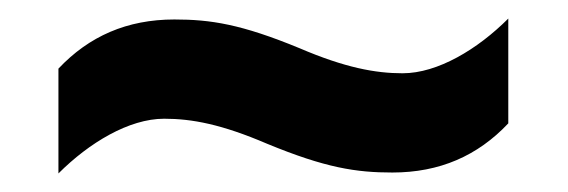

<svg xmlns="http://www.w3.org/2000/svg" viewBox="-20 -456 612 207"><path d="M268 -301C331 -275 364 -270 403 -270C454 -270 495 -288 528 -323V-436C495 -403 452 -377 414 -377C385 -377 352 -383 303 -404C240 -430 207 -435 168 -435C117 -435 76 -417 43 -382V-269C76 -302 119 -328 157 -328C187 -328 219 -322 268 -301Z"/></svg>

Font: Noto Sans Lisu
Style: Bold
Weight: 700
Designer: Monotype Design Team. David Williams.
Foundry: Monotype Imaging Inc.
Version: Version 2.102